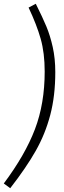

<svg xmlns="http://www.w3.org/2000/svg" viewBox="-27 -856 337 1014"><path d="M265 -475Q265 -350 238.5 -249Q212 -148 161.5 -59Q111 30 27 138L-7 113Q106 -38 157.5 -173.5Q209 -309 209 -478Q209 -576 188 -650.5Q167 -725 124 -816L162 -836Q198 -764 218 -716Q238 -668 251.5 -607.5Q265 -547 265 -475Z"/></svg>

Font: Fira Sans Condensed Light
Style: Italic
Weight: 300
Width: 3
Italic angle: -8°
Designer: Carrois Corporate & Edenspiekermann AG
Foundry: Carrois Corporate GbR & Edenspiekermann AG
Version: Version 4.203